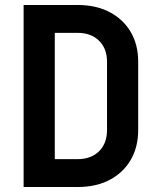

<svg xmlns="http://www.w3.org/2000/svg" viewBox="-20 -750 639 770"><path d="M74.7 0V-730H291.5Q365.2 -730 419.7 -701.4Q474.1 -672.9 504.2 -621.8Q534.2 -570.8 534.2 -502V-229Q534.2 -160.2 504.2 -108.6Q474.1 -57.1 419.7 -28.6Q365.2 0 291.5 0ZM199.7 -111.8H291.5Q345.2 -111.8 377.2 -143.3Q409.2 -174.8 409.2 -229V-502Q409.2 -555.2 377.2 -586.7Q345.2 -618.2 291.5 -618.2H199.7Z"/></svg>

Font: UDEV Gothic 35
Style: Bold
Weight: 700
Version: v2.1.0; ttfautohint (v1.8.4.7-5d5b-dirty) -l 6 -r 45 -G 200 